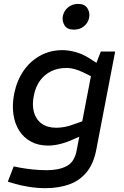

<svg xmlns="http://www.w3.org/2000/svg" viewBox="-20 -772 648 1001"><path d="M216.4 209Q175.1 209 131.8 202.3Q88.5 195.5 52.3 184.6L20.8 174.9L51.5 95.5L82.4 101.8Q112.2 107.3 148.8 111.3Q185.5 115.3 223.8 115.3Q287 115.3 327.4 94.1Q367.8 72.9 379.1 14.7L460.1 -406.2L474.9 -423.9L505.4 -503.2H580.4L481.6 10.4Q467.6 82.1 431.4 126Q395.1 170 340.6 189.5Q286.1 209 216.4 209ZM230.6 -13Q179.3 -13 141.3 -33.8Q103.2 -54.5 79.8 -91.5Q56.4 -128.4 49.7 -177.7Q42.9 -227.1 53.9 -283.5Q67.9 -352.1 102.8 -402.9Q137.8 -453.6 190 -482.1Q242.2 -510.6 306 -510.6Q336.9 -510.6 373.3 -500.8Q409.7 -491 445 -468.8L492.5 -438.1L460.3 -371.7L414.3 -394.4Q392 -405.3 370.1 -411.5Q348.2 -417.7 326 -417.7Q282.2 -417.7 247.2 -400.7Q212.2 -383.7 189 -352.1Q165.8 -320.5 156.7 -275.4Q146.3 -225.9 156.9 -187.5Q167.4 -149.2 197.3 -127.6Q227.2 -106 273.2 -106Q295.6 -106 318.4 -110.4Q341.3 -114.9 366.6 -124.6L409.2 -139.6L423.9 -72.7L358.6 -44Q325.9 -29.2 293 -21.1Q260 -13 230.6 -13ZM364.3 -617.5Q330.8 -617.5 316.9 -639.3Q303.1 -661.1 307.4 -686.7Q310.4 -703.3 320.5 -718.1Q330.6 -733 348 -742.3Q365.4 -751.6 388.4 -751.6Q420.7 -751.6 435.1 -729.9Q449.4 -708.2 445 -682.5Q442.8 -666.2 432.7 -651.4Q422.5 -636.5 405.6 -627Q388.7 -617.5 364.3 -617.5Z"/></svg>

Font: REM Medium
Style: Italic
Weight: 500
Italic angle: -11°
Designer: Octavio Pardo
Foundry: Ashler Design
Version: Version 1.005;gftools[0.9.28]